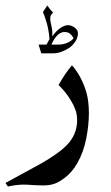

<svg xmlns="http://www.w3.org/2000/svg" viewBox="-80 -448 405 702"><path d="M212 -168Q227 -141 236 -109.5Q245 -78 245 -34Q245 8 235.5 57.5Q226 107 203 148Q182 185 150 207Q132 220 115.5 225Q99 230 78 230L46 229Q20 227 7 227Q-20 227 -51 234L-60 221L70 150Q133 114 162 85Q202 45 202 -8Q202 -29 196 -46Q190 -63 179 -81Q158 -115 134 -137Q158 -180 183 -209Q197 -195 212 -168ZM114 -402Q108 -396 105.5 -391Q103 -386 104 -373Q109 -350 110.5 -340.5Q112 -331 111 -315Q127 -337 142 -346.5Q157 -356 169 -356Q181 -356 193 -347Q205 -338 205 -327Q205 -299 176 -275Q144 -253 113 -253H71L61 -285H90L101 -305Q98 -340 90.5 -365.5Q83 -391 77 -404L93 -428Q101 -415 114 -402ZM155 -331Q128 -330 108 -285H134Q151 -285 166 -291.5Q181 -298 189 -308Q184 -318 176.5 -324.5Q169 -331 155 -331Z"/></svg>

Font: Mirza
Style: Regular
Weight: 400
Designer: Arabic design by Kourosh Beigpour, Latin design by Eduardo Tunni, engineering by Lasse Fister
Version: Version 1.000